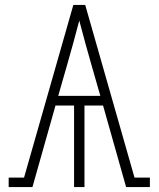

<svg xmlns="http://www.w3.org/2000/svg" viewBox="-20 -755 640 775"><path d="M15 0V-38H77L276 -735H324L523 -38H585V0H489L396 -329H321V0H279V-329H204L111 0ZM215 -368H385L350 -490Q337 -535 324.5 -580.5Q312 -626 300 -672Q288 -626 275.5 -580.5Q263 -535 250 -490Z"/></svg>

Font: Iosevka Slab XLtEx
Style: Regular
Weight: 200
Width: 7
Monospace: yes
Designer: Belleve Invis
Foundry: Belleve Invis
Version: Version 11.1.0; ttfautohint (v1.8.3)